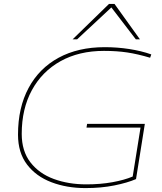

<svg xmlns="http://www.w3.org/2000/svg" viewBox="-20 -951 829 981"><path d="M417 10Q321 10 242.5 -20Q164 -50 118 -110.5Q72 -171 72 -263Q72 -401 126 -501.5Q180 -602 279.5 -656Q379 -710 515 -710Q579 -710 640.5 -700.5Q702 -691 753 -673L747 -656Q683 -675 630 -683Q577 -691 511 -691Q384 -691 289.5 -638.5Q195 -586 143 -490.5Q91 -395 91 -267Q91 -179 135.5 -121.5Q180 -64 255 -36.5Q330 -9 421 -9Q493 -9 554 -20Q615 -31 658 -49L698 -299H422L425 -318H720L675 -36Q631 -17 564 -3.5Q497 10 417 10ZM351 -750 537 -931H565L695 -750H674L549 -913L374 -750Z"/></svg>

Font: Georama Extended Thin
Style: Italic
Weight: 100
Width: 7
Italic angle: -9°
Designer: Jean-Baptiste Levee
Foundry: Production Type
Version: Version 1.000